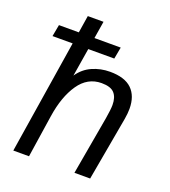

<svg xmlns="http://www.w3.org/2000/svg" viewBox="-143 -894 885 999"><g transform="rotate(20 300.0 -395.0)"><path d="M145.5 -629.5H34L46 -694.5H156L171 -790H258L242.5 -694.5H388L376 -629.5H232L206.5 -473.5Q236 -517 281.8 -537.2Q327.5 -557.5 379.5 -557.5Q461.5 -557.5 500.8 -519.2Q540 -481 540 -410.5Q540 -385 534.5 -353L471.5 0H384.5L441.5 -324Q450 -375 450 -399Q450 -441.5 429.5 -464.2Q409 -487 358.5 -487Q281 -487 233.2 -417.2Q185.5 -347.5 168.5 -235L133 0H46Z"/></g></svg>

Font: JuliaMono Italic
Style: Regular
Weight: 400
Italic angle: -9°
Monospace: yes
Designer: cormullion
Foundry: corm
Version: Version 0.049; ttfautohint (v1.8.4)